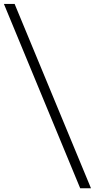

<svg xmlns="http://www.w3.org/2000/svg" viewBox="-54 -832 493 998"><path d="M362.8 146.5 -33.7 -811.5H22L418.9 146.5Z"/></svg>

Font: Reddit Sans Light
Style: Regular
Weight: 300
Designer: Stephen Hutchings
Foundry: Reddit
Version: Version 1.013